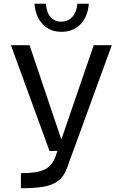

<svg xmlns="http://www.w3.org/2000/svg" viewBox="-20 -940 652 1020"><path d="M91 -20Q127 -20 156.5 -23.5Q186 -27 209 -36Q232 -45 248.5 -63Q265 -81 275 -109L478 -700H574L335 -45Q319 -1 287.5 22Q256 45 207.5 52.5Q159 60 91 60ZM38 -700H137L325 -142L300 -138H243ZM224 -920Q227 -874 248.5 -849.5Q270 -825 305 -825Q342 -825 365 -851Q388 -877 391 -920H452Q446 -850 407 -810.5Q368 -771 307 -771Q245 -771 207 -811Q169 -851 163 -920Z"/></svg>

Font: Moderustic
Style: Regular
Weight: 400
Designer: Tural Alisoy
Foundry: TAFT Foundry
Version: Version 2.120